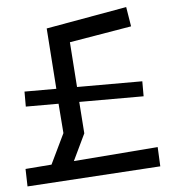

<svg xmlns="http://www.w3.org/2000/svg" viewBox="-53 -772 748 841"><g transform="rotate(-5 321.0 -351.5)"><path d="M32 -56 147 -65 211 -198 201 -328H57V-394H197L178 -661L533 -724L547 -638L274 -592L288 -394H575V-328H292L302 -189L246 -72L617 -101L621 -16L34 21Z"/></g></svg>

Font: Stick
Style: Regular
Weight: 400
Designer: Fontworks Inc.
Foundry: Fontworks Inc.
Version: Version 1.100